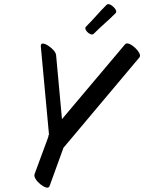

<svg xmlns="http://www.w3.org/2000/svg" viewBox="-20 -860 689 917"><path d="M213 -216 214 -217 175 -638Q174 -652 184 -652Q194 -652 208.5 -643Q223 -634 235 -621Q247 -608 248 -596L276 -291L577 -648Q584 -656 597.5 -650.5Q611 -645 624.5 -632.5Q638 -620 645 -607Q652 -594 646 -586L283 -154L217 28Q213 39 200.5 35.5Q188 32 173.5 20.5Q159 9 150.5 -4.5Q142 -18 145 -28L211 -207Q210 -212 213 -216ZM215 -219Q214 -218 214 -217L215 -218ZM391 -733Q417 -759 440.5 -785.5Q464 -812 489 -837Q497 -844 510 -836Q523 -828 531 -816Q539 -804 532 -797Q507 -772 480.5 -748.5Q454 -725 428 -699Q421 -692 409.5 -698Q398 -704 391 -715Q384 -726 391 -733Z"/></svg>

Font: Story Script
Style: Regular
Weight: 400
Designer: Lana Roulhac, Ben Buysse
Version: Version 1.000; ttfautohint (v1.8.4.7-5d5b)